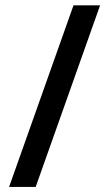

<svg xmlns="http://www.w3.org/2000/svg" viewBox="-20 -708 421 740"><path d="M15 12.5 263.3 -687.5H365.8L117.5 12.5Z"/></svg>

Font: Funnel Sans Light Medium
Style: Regular
Weight: 500
Version: Version 1.000